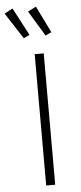

<svg xmlns="http://www.w3.org/2000/svg" viewBox="-84 -963 422 996"><g transform="rotate(-5 127.5 -465.0)"><path d="M21 -930 -22 -907 66 -771 97 -786ZM143 -929 100 -907 180 -775 211 -790ZM162 -684H115V0H162Z"/></g></svg>

Font: Fira Sans ExtraLight
Style: Regular
Weight: 200
Designer: bBox Type GmbH & Carrois Corporate GbR & Edenspiekermann AG
Foundry: bBox Type GmbH & Carrois Corporate GbR & Edenspiekermann AG
Version: Version 4.300;PS 004.300;hotconv 1.0.88;makeotf.lib2.5.64775